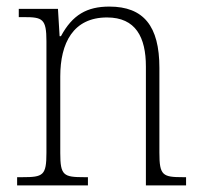

<svg xmlns="http://www.w3.org/2000/svg" viewBox="-20 -563 611 583"><path d="M32 0H247V-25H236C173 -25 163 -30 163 -98V-331C163 -432 202 -510 305 -510C392 -510 423 -450 423 -361V0H545V-25H536C474 -25 464 -30 464 -99V-357C464 -484 416 -543 312 -543C244 -543 200 -518 165 -453H161L156 -536H37V-511H53C109 -511 121 -506 121 -438V-99C121 -30 111 -25 48 -25H32Z"/></svg>

Font: Noto Serif Sinhala SemiCondensed ExtraLight
Style: Regular
Weight: 200
Width: 4
Designer: Jelle Bosma - Monotype Design Team
Foundry: Monotype Imaging Inc.
Version: Version 2.007